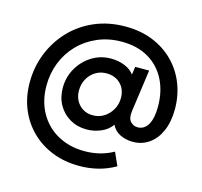

<svg xmlns="http://www.w3.org/2000/svg" viewBox="-118 -761 1166 1106"><g transform="rotate(15 465.0 -208.5)"><path d="M446 214Q358 214 285 185Q212 156 158.5 103Q105 50 76 -21.5Q47 -93 47 -178Q47 -270 79.5 -351.5Q112 -433 171.5 -496Q231 -559 314 -595Q397 -631 499 -631Q590 -631 663 -601Q736 -571 788 -518Q840 -465 867.5 -395Q895 -325 895 -245Q895 -168 870.5 -113Q846 -58 804 -29Q762 0 708 0Q668 0 633 -16.5Q598 -33 582 -68Q559 -35 518 -17.5Q477 0 432 0Q377 0 333 -25.5Q289 -51 264 -95.5Q239 -140 239 -197Q239 -260 269 -313Q299 -366 350.5 -398.5Q402 -431 465 -431Q510 -431 547.5 -415.5Q585 -400 604 -373L611 -421H694L659 -170Q653 -126 671 -107Q689 -88 713 -88Q753 -88 775 -125.5Q797 -163 797 -233Q797 -324 761.5 -393.5Q726 -463 659.5 -502Q593 -541 500 -541Q422 -541 356.5 -513Q291 -485 243.5 -436Q196 -387 170.5 -322.5Q145 -258 145 -185Q145 -94 184 -24Q223 46 293 85Q363 124 454 124Q548 124 625 81L660 159Q565 214 446 214ZM447 -88Q483 -88 512.5 -106.5Q542 -125 560 -156.5Q578 -188 578 -226Q578 -277 546.5 -309Q515 -341 465 -342Q427 -343 397 -324.5Q367 -306 350 -275Q333 -244 333 -206Q333 -155 365 -121.5Q397 -88 447 -88Z"/></g></svg>

Font: Plus Jakarta Sans SemiBold
Style: Italic
Weight: 600
Italic angle: -8°
Designer: Gumpita Rahayu
Foundry: Tokotype
Version: Version 2.071; ttfautohint (v1.8.4.7-5d5b);gftools[0.9.29]